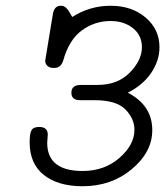

<svg xmlns="http://www.w3.org/2000/svg" viewBox="-20 -639 574 667"><path d="M83 -145Q83 -175 89.5 -186.5Q96 -198 116 -198Q146 -198 146 -171Q146 -167 145 -157.5Q144 -148 144 -143Q144 -45 267 -45Q343 -45 395 -90.5Q447 -136 447 -188Q447 -227 415.5 -259Q384 -291 308 -291H258Q228 -291 228 -317Q228 -344 261 -344H319Q389 -344 431 -387Q473 -430 473 -475Q473 -516 442 -541Q411 -566 364 -566Q309 -566 264.5 -533.5Q220 -501 200 -430Q192 -403 169 -403H165Q153 -403 145 -410Q137 -417 137 -428Q137 -429 163 -586Q167 -619 191 -619Q195 -619 198 -618.5Q201 -618 204.5 -615.5Q208 -613 209.5 -612Q211 -611 214.5 -606.5Q218 -602 219.5 -599.5Q221 -597 225 -590Q229 -583 231 -580Q292 -619 364 -619Q438 -619 486 -578Q534 -537 534 -475Q534 -428 505 -385.5Q476 -343 424 -317Q509 -273 509 -187Q509 -111 438 -51.5Q367 8 267 8Q182 8 132.5 -31Q83 -70 83 -145Z"/></svg>

Font: CMU Typewriter Text
Style: LightOblique
Weight: 200
Italic angle: -9.46001°
Version: Version 0.7.0